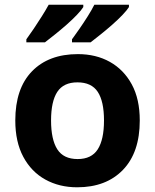

<svg xmlns="http://www.w3.org/2000/svg" viewBox="-20 -786 659 816"><path d="M574 -274Q574 -138 502.5 -64Q431 10 308 10Q232 10 172.5 -23Q113 -56 79 -119.5Q45 -183 45 -274Q45 -410 116 -483Q187 -556 311 -556Q388 -556 447 -523Q506 -490 540 -427.5Q574 -365 574 -274ZM197 -274Q197 -193 223.5 -151.5Q250 -110 310 -110Q369 -110 395.5 -151.5Q422 -193 422 -274Q422 -355 395.5 -395.5Q369 -436 309 -436Q250 -436 223.5 -395.5Q197 -355 197 -274ZM528 -756Q520 -743 501 -723Q482 -703 457 -681Q432 -659 407.5 -639.5Q383 -620 365 -606H286V-619Q300 -638 318 -664Q336 -690 353 -717Q370 -744 381 -766H528ZM334 -756Q326 -743 307 -723Q288 -703 263 -681Q238 -659 213.5 -639.5Q189 -620 171 -606H92V-619Q106 -638 123.5 -664Q141 -690 158 -717Q175 -744 187 -766H334Z"/></svg>

Font: Noto Sans Balinese
Style: Bold
Weight: 700
Designer: Aditya Bayu, David Williams
Foundry: David Williams
Version: Version 2.005; ttfautohint (v1.8.4.7-5d5b)